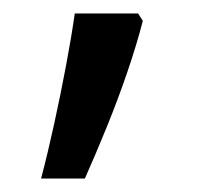

<svg xmlns="http://www.w3.org/2000/svg" viewBox="-20 -136 308 285"><path d="M192 -105Q183 -70 169 -29Q155 12 138.5 52.5Q122 93 106 129H41Q51 91 60.5 47.5Q70 4 78 -38.5Q86 -81 91 -116H185Z"/></svg>

Font: Noto Sans Thai
Style: Regular
Weight: 400
Designer: Monotype Design Team
Foundry: Monotype Imaging Inc.
Version: Version 2.001